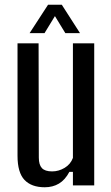

<svg xmlns="http://www.w3.org/2000/svg" viewBox="-20 -783 469 811"><path d="M169 8Q113 8 83.5 -23Q54 -54 54 -125V-600H143L144 -117Q144 -87 157 -73Q170 -59 200 -59Q228 -59 253 -74Q278 -89 288 -116V-600H378V0H288V-57H273Q255 -23 229 -7.5Q203 8 169 8ZM105 -643 183 -763H241L318 -643H256L212 -715L168 -643Z"/></svg>

Font: Big Shoulders Text Medium
Style: Regular
Weight: 500
Designer: Patric King
Foundry: XO Type Co
Version: Version 1.000; ttfautohint (v1.8.2)